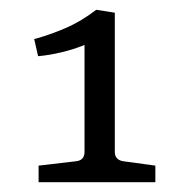

<svg xmlns="http://www.w3.org/2000/svg" viewBox="-20 -701 374 393"><path d="M215 -390Q215 -374 232 -371L298 -362V-328H59V-362L136 -371Q153 -373 153 -390V-609Q131 -600 106 -594Q81 -588 58 -586L50 -621Q80 -629 113 -643Q146 -657 177 -681L215 -675Z"/></svg>

Font: Rasa
Style: Regular
Weight: 400
Designer: Anna Giedrys (Yrsa+Rasa design), David Brezina (Yrsa art-direction, Rasa art-direction, design)
Foundry: Rosetta Type Foundry
Version: Version 2.004